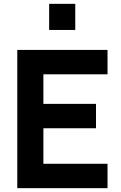

<svg xmlns="http://www.w3.org/2000/svg" viewBox="-20 -980 630 1000"><path d="M236 -824V-960H372V-824ZM70 0V-720H540V-593H206V-439H480V-312H206V-127H540V0Z"/></svg>

Font: Manrope ExtraLight ExtraBold
Style: Regular
Weight: 800
Version: Version 4.504